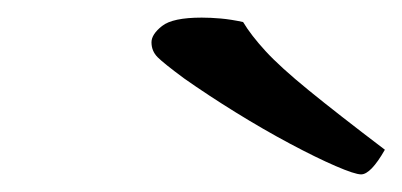

<svg xmlns="http://www.w3.org/2000/svg" viewBox="-20 -938 457 218"><path d="M390 -740Q383 -740 361 -749.5Q339 -759 309 -775Q279 -791 247.5 -810.5Q216 -830 189 -849Q166 -866 159 -873Q152 -880 152 -890Q152 -899 164 -908.5Q176 -918 209 -918Q219 -918 230.5 -917Q242 -916 256 -913Q265 -898 281.5 -880Q298 -862 330.5 -835.5Q363 -809 417 -768Q401 -740 390 -740Z"/></svg>

Font: Paprika
Style: Regular
Weight: 400
Designer: Eduardo Rodriguez Tunni
Foundry: Eduardo Rodriguez Tunni
Version: Version 1.010; ttfautohint (v1.8.3)